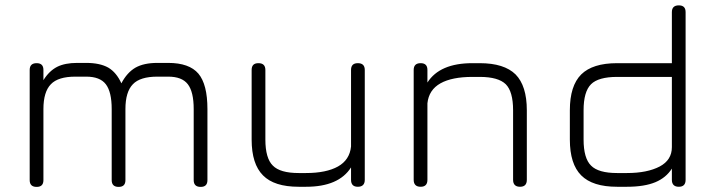

<svg xmlns="http://www.w3.org/2000/svg" viewBox="-20 -714 2726 734"><path d="M581.5 -473.5C581.5 -473.5 623 -473.5 623 -473.5C676.5 -473.5 715 -460 738.5 -432.5C761.5 -405 773 -360 773 -297C773 -297 773 -297 773 -297C773 -297 773 -25.5 773 -25.5C773 -8 764.5 0.5 747 0.5C747 0.5 747 0.5 747 0.5C729.5 0.5 720.5 -8 720.5 -25.5C720.5 -25.5 720.5 -25.5 720.5 -25.5C720.5 -25.5 720.5 -297 720.5 -297C720.5 -341 713 -372.5 698 -392C683 -411.5 658 -421 623 -421C623 -421 623 -421 623 -421C623 -421 581.5 -421 581.5 -421C538 -421 506.5 -411.5 488 -392C469 -372.5 459.5 -341 459.5 -297C459.5 -297 459.5 -297 459.5 -297C459.5 -297 459.5 -25.5 459.5 -25.5C459.5 -8 451 0.5 433.5 0.5C433.5 0.5 433.5 0.5 433.5 0.5C416 0.5 407 -8 407 -25.5C407 -25.5 407 -25.5 407 -25.5C407 -25.5 407 -297 407 -297C407 -341 399.5 -372.5 384.5 -392C369.5 -411.5 344.5 -421 309.5 -421C309.5 -421 309.5 -421 309.5 -421C309.5 -421 268 -421 268 -421C224.5 -421 193 -411.5 174.5 -392C155.5 -372.5 146 -341 146 -297C146 -297 146 -297 146 -297C146 -297 146 -25.5 146 -25.5C146 -8 137.5 0.5 120 0.5C120 0.5 120 0.5 120 0.5C102.5 0.5 93.5 -8 93.5 -25.5C93.5 -25.5 93.5 -25.5 93.5 -25.5C93.5 -25.5 93.5 -446.5 93.5 -446.5C93.5 -464 102.5 -472.5 120 -472.5C120 -472.5 120 -472.5 120 -472.5C137.5 -472.5 146 -464 146 -446.5C146 -446.5 146 -446.5 146 -446.5C146 -446.5 146 -407.5 146 -407.5C160.5 -431 178 -448 198.5 -458.5C218.5 -468.5 244 -473.5 275 -473.5C275 -473.5 275 -473.5 275 -473.5C275 -473.5 309.5 -473.5 309.5 -473.5C344.5 -473.5 372.5 -467.5 394 -455.5C415 -443 431.5 -423 444 -395.5C444 -395.5 444 -395.5 444 -395.5C458.5 -423 476.5 -443 498 -455.5C519.5 -467.5 547 -473.5 581.5 -473.5C581.5 -473.5 581.5 -473.5 581.5 -473.5Z M1348 -472.5C1348 -472.5 1348 -472.5 1348 -472.5C1365.5 -472.5 1374.5 -464 1374.5 -446.5C1374.5 -446.5 1374.5 -446.5 1374.5 -446.5C1374.5 -446.5 1374.5 -26.5 1374.5 -26.5C1374.5 -9 1365.5 0 1348 0C1348 0 1348 0 1348 0C1330.5 0 1322 -9 1322 -26.5C1322 -26.5 1322 -26.5 1322 -26.5C1322 -26.5 1322 -74 1322 -74C1290.5 -24.5 1233 0 1150 0C1150 0 1150 0 1150 0C1150 0 1122 0 1122 0C1059.5 0 1014 -14.5 985.5 -43.5C956.5 -72.5 942 -118 942 -180.5C942 -180.5 942 -180.5 942 -180.5C942 -180.5 942 -446.5 942 -446.5C942 -464 950.5 -472.5 968 -472.5C968 -472.5 968 -472.5 968 -472.5C985.5 -472.5 994.5 -464 994.5 -446.5C994.5 -446.5 994.5 -446.5 994.5 -446.5C994.5 -446.5 994.5 -180.5 994.5 -180.5C994.5 -133 1004 -99.5 1023 -81C1041.5 -62 1074.5 -52.5 1122 -52.5C1122 -52.5 1122 -52.5 1122 -52.5C1122 -52.5 1150 -52.5 1150 -52.5C1201.5 -52.5 1242.5 -61 1272 -77.5C1301.5 -94 1318.5 -119.5 1322 -154C1322 -154 1322 -154 1322 -154C1322 -154 1322 -446.5 1322 -446.5C1322 -464 1330.5 -472.5 1348 -472.5Z M1588 0C1588 0 1588 0 1588 0C1570.5 0 1561.5 -9 1561.5 -26.5C1561.5 -26.5 1561.5 -26.5 1561.5 -26.5C1561.5 -26.5 1561.5 -446.5 1561.5 -446.5C1561.5 -464 1570.5 -472.5 1588 -472.5C1588 -472.5 1588 -472.5 1588 -472.5C1605.5 -472.5 1614 -464 1614 -446.5C1614 -446.5 1614 -446.5 1614 -446.5C1614 -446.5 1614 -398.5 1614 -398.5C1645.5 -448 1703 -472.5 1786 -472.5C1786 -472.5 1786 -472.5 1786 -472.5C1786 -472.5 1814 -472.5 1814 -472.5C1876.5 -472.5 1922 -458 1951 -429.5C1979.5 -400.5 1994 -355 1994 -292.5C1994 -292.5 1994 -292.5 1994 -292.5C1994 -292.5 1994 -26.5 1994 -26.5C1994 -9 1985.5 0 1968 0C1968 0 1968 0 1968 0C1950.5 0 1941.5 -9 1941.5 -26.5C1941.5 -26.5 1941.5 -26.5 1941.5 -26.5C1941.5 -26.5 1941.5 -292.5 1941.5 -292.5C1941.5 -340 1932 -373.5 1913.5 -392C1894.5 -410.5 1861.5 -420 1814 -420C1814 -420 1814 -420 1814 -420C1814 -420 1786 -420 1786 -420C1734.5 -420 1693.5 -412 1664 -395.5C1634.5 -379 1617.5 -353.5 1614 -319C1614 -319 1614 -319 1614 -319C1614 -319 1614 -26.5 1614 -26.5C1614 -9 1605.5 0 1588 0Z M2377 0C2377 0 2339 0 2339 0C2276.5 0 2231 -14.5 2202 -43.5C2173 -72.5 2158.5 -118 2158.5 -180.5C2158.5 -180.5 2158.5 -180.5 2158.5 -180.5C2158.5 -180.5 2158.5 -292.5 2158.5 -292.5C2158.5 -355 2173 -400.5 2202 -429.5C2231 -458 2276.5 -472.5 2339 -472.5C2339 -472.5 2339 -472.5 2339 -472.5C2339 -472.5 2548.5 -472.5 2548.5 -472.5C2548.5 -472.5 2548.5 -667.5 2548.5 -667.5C2548.5 -685 2557.5 -693.5 2575 -693.5C2575 -693.5 2575 -693.5 2575 -693.5C2592.5 -693.5 2601 -685 2601 -667.5C2601 -667.5 2601 -667.5 2601 -667.5C2601 -667.5 2601 -26.5 2601 -26.5C2601 -9 2592.5 0 2575 0C2575 0 2575 0 2575 0C2557.5 0 2548.5 -9 2548.5 -26.5C2548.5 -26.5 2548.5 -26.5 2548.5 -26.5C2548.5 -26.5 2548.5 -69.5 2548.5 -69.5C2534 -46.5 2513 -29 2485.5 -17.5C2458 -6 2421.5 0 2377 0C2377 0 2377 0 2377 0ZM2339 -52.5C2339 -52.5 2339 -52.5 2339 -52.5C2339 -52.5 2377 -52.5 2377 -52.5C2429 -52.5 2470.5 -61 2502 -77.5C2533 -94 2548.5 -118.5 2548.5 -151.5C2548.5 -151.5 2548.5 -151.5 2548.5 -151.5C2548.5 -151.5 2548.5 -420 2548.5 -420C2548.5 -420 2339 -420 2339 -420C2291.5 -420 2258 -410.5 2239.5 -392C2220.5 -373 2211 -340 2211 -292.5C2211 -292.5 2211 -292.5 2211 -292.5C2211 -292.5 2211 -180.5 2211 -180.5C2211 -133 2220.5 -99.5 2239.5 -81C2258 -62 2291.5 -52.5 2339 -52.5Z"/></svg>

Font: Jura-Fortis-Regular
Style: Regular
Weight: 500
Designer: Daniel Johnson, Alexei Vanyashin, Mirko Velimirovic
Foundry: Daniel Johnson
Version: ""